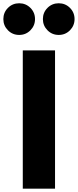

<svg xmlns="http://www.w3.org/2000/svg" viewBox="-31 -1126 465 1146"><path d="M105 0V-825H297.5V0ZM319.5 -917.5Q280 -917.5 252.5 -945.2Q225 -973 225 -1012Q225 -1051.5 252.5 -1079Q280 -1106.5 319.5 -1106.5Q359 -1106.5 386.5 -1079Q414 -1051.5 414 -1012Q414 -973 386.5 -945.2Q359 -917.5 319.5 -917.5ZM83.5 -917.5Q44 -917.5 16.5 -945.2Q-11 -973 -11 -1012Q-11 -1051.5 16.5 -1079Q44 -1106.5 83.5 -1106.5Q123 -1106.5 150.5 -1079Q178 -1051.5 178 -1012Q178 -973 150.5 -945.2Q123 -917.5 83.5 -917.5Z"/></svg>

Font: Spartan Thin ExtraBold
Style: Regular
Weight: 800
Version: Version 1.004